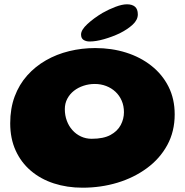

<svg xmlns="http://www.w3.org/2000/svg" viewBox="-20 -820 860 893"><path d="M364 53Q292 53 230.5 33Q169 13 123.5 -25.8Q78 -64.5 52.8 -120Q27.5 -175.5 27.5 -246.5Q27.5 -315.5 48.2 -371.2Q69 -427 106.5 -469Q144 -511 193.8 -539.5Q243.5 -568 302 -582.2Q360.5 -596.5 423 -596.5Q499.5 -596.5 566.2 -575.5Q633 -554.5 684 -514.2Q735 -474 763.8 -417Q792.5 -360 792.5 -288Q792.5 -208.5 758 -145.2Q723.5 -82 663.2 -37.8Q603 6.5 526 29.8Q449 53 364 53ZM406.5 -174.5Q461 -174.5 493.8 -192.2Q526.5 -210 541.5 -238.5Q556.5 -267 556.5 -298Q556.5 -327.5 546 -351.8Q535.5 -376 517 -393.2Q498.5 -410.5 473.8 -420Q449 -429.5 420.5 -429.5Q393.5 -429.5 368.5 -421.2Q343.5 -413 324 -397.8Q304.5 -382.5 293 -360.8Q281.5 -339 281.5 -312.5Q281.5 -283.5 290.8 -258.5Q300 -233.5 316.8 -214.8Q333.5 -196 356.5 -185.2Q379.5 -174.5 406.5 -174.5ZM397 -627Q380 -627 368.5 -634.5Q357 -642 357 -659.5Q357 -681 386.5 -708.2Q416 -735.5 457 -760Q487 -777 517.8 -788.5Q548.5 -800 570.5 -800Q594.5 -800 607.8 -788.8Q621 -777.5 621 -753Q621 -727.5 597.2 -705.5Q573.5 -683.5 536.5 -665Q501.5 -648.5 463.8 -637.8Q426 -627 397 -627Z"/></svg>

Font: Gluten
Style: Bold
Weight: 700
Designer: Tyler Finck
Foundry: Etcetera Type Company
Version: Version 1.204